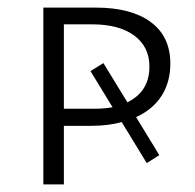

<svg xmlns="http://www.w3.org/2000/svg" viewBox="-20 -485 513 505"><path d="M338 -177 399 -77 366 -56 300 -164Q266 -154 218 -154H148V0H94V-465H232Q325 -465 376.5 -427Q428 -389 428 -318Q428 -269 405 -233Q382 -197 338 -177ZM276 -203 218 -298 252 -319 315 -216Q373 -244 373 -310Q373 -362 333 -391.5Q293 -421 222 -421H148V-199H227Q256 -199 276 -203Z"/></svg>

Font: Ysabeau SC Semilight
Style: Regular
Weight: 300
Designer: Christian Thalmann (Catharsis Fonts)
Version: Version 0.003